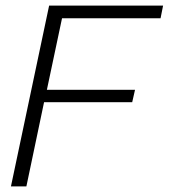

<svg xmlns="http://www.w3.org/2000/svg" viewBox="-20 -664 601 684"><path d="M19 0 155 -644H561L552 -599H201L147 -344H461L451 -300H137L74 0Z"/></svg>

Font: Kanit ExtraLight
Style: Italic
Weight: 275
Italic angle: -12°
Designer: Katatrad Team
Foundry: CadsonDemak
Version: Version 2.000; ttfautohint (v1.8.3)